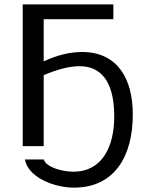

<svg xmlns="http://www.w3.org/2000/svg" viewBox="-20 -669 710 879"><path d="M356 -431C301 -431 242 -417 180 -388V-581H499V-649H84V0H180V-325C244 -352 299 -366 344 -366C463 -366 503 -265 503 -136C503 4 447 117 316 117C264 117 192 97 180 61H94C107 140 223 190 319 190C503 190 588 48 588 -145C588 -312 515 -431 356 -431Z"/></svg>

Font: Gamestation Text
Style: Bold
Weight: 400
Designer: Jonas Hecksher
Foundry: Jonas Hecksher, Playtypeª, e-types AS
Version: Version 1.003